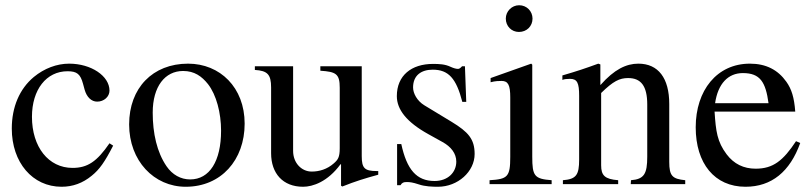

<svg xmlns="http://www.w3.org/2000/svg" viewBox="-20 -703 3095 733"><path d="M398 -156C350 -86 314 -62 257 -62C165 -62 102 -142 102 -257C102 -361 157 -431 238 -431C274 -431 287 -420 297 -383L303 -361C311 -332 329 -315 351 -315C377 -315 398 -334 398 -357C398 -413 328 -460 244 -460C197 -460 149 -442 109 -409C55 -364 25 -295 25 -212C25 -83 104 10 215 10C258 10 296 -4 330 -32C360 -56 380 -85 412 -147Z M824 -204C824 -88 780 -18 706 -18C670 -18 638 -36 616 -68C579 -122 563 -194 563 -273C563 -373 610 -432 679 -432C722 -432 750 -412 774 -382C806 -341 824 -272 824 -204ZM914 -231C914 -369 820 -460 698 -460C563 -460 473 -367 473 -228C473 -89 568 10 689 10C824 10 914 -92 914 -231Z M1424 -50H1418C1372 -50 1361 -61 1361 -107V-450H1203V-433C1263 -429 1277 -421 1277 -368V-137C1277 -102 1270 -93 1254 -79C1229 -57 1199 -48 1170 -48C1131 -48 1099 -81 1099 -127V-450H953V-436C1001 -433 1015 -419 1015 -369V-118C1015 -41 1060 10 1137 10C1174 10 1231 -9 1280 -76H1282V6L1287 9C1337 -11 1373 -22 1424 -36Z M1600 -301C1572 -318 1557 -347 1557 -369C1557 -416 1589 -437 1632 -437C1692 -437 1722 -404 1745 -314H1760L1755 -450H1744C1736 -441 1732 -440 1728 -440C1721 -440 1711 -443 1700 -448C1679 -458 1657 -459 1633 -459C1551 -459 1495 -415 1495 -336C1495 -285 1532 -237 1615 -191L1669 -161C1702 -143 1722 -117 1722 -86C1722 -45 1690 -12 1639 -12C1570 -12 1533 -56 1512 -153H1496V4H1509C1515 -6 1521 -8 1533 -8C1544 -8 1555 -7 1579 1C1602 9 1631 10 1652 10C1728 10 1792 -48 1792 -115C1792 -172 1768 -199 1704 -238Z M2086 0V-15C2020 -20 2012 -31 2012 -105V-456L2008 -460L1853 -405V-389C1871 -394 1886 -394 1895 -394C1920 -394 1928 -378 1928 -331V-104C1928 -28 1918 -19 1849 -15V0ZM2013 -632C2013 -660 1991 -683 1962 -683C1934 -683 1911 -660 1911 -632C1911 -603 1933 -581 1961 -581C1991 -581 2013 -603 2013 -632Z M2596 0V-15C2547 -20 2535 -31 2535 -85V-306C2535 -405 2493 -460 2417 -460C2371 -460 2325 -438 2273 -379H2272V-457L2264 -460C2215 -442 2182 -431 2127 -415V-398C2134 -401 2145 -402 2156 -402C2184 -402 2191 -386 2191 -337V-94C2191 -35 2180 -19 2129 -15V0H2340V-15C2289 -19 2275 -33 2275 -72V-348C2321 -393 2345 -405 2378 -405C2427 -405 2451 -375 2451 -304V-105C2451 -39 2439 -19 2389 -15L2388 0Z M2710 -309C2721 -384 2760 -424 2816 -424C2882 -424 2903 -390 2914 -309ZM3019 -164C2970 -90 2932 -59 2865 -59C2819 -59 2782 -77 2754 -114C2718 -162 2713 -201 2708 -277H3016C3012 -331 3002 -363 2982 -391C2950 -436 2905 -460 2843 -460C2717 -460 2636 -358 2636 -217C2636 -79 2708 10 2826 10C2926 10 2996 -48 3035 -157Z"/></svg>

Font: XITS Math
Style: Regular
Weight: 400
Designer: MicroPress Inc., with final additions and corrections provided by Coen Hoffman, Elsevier (retired)
Version: Version 1.302